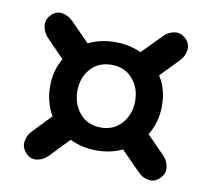

<svg xmlns="http://www.w3.org/2000/svg" viewBox="-62 -657 702 638"><g transform="rotate(10 289.0 -337.5)"><path d="M69 -180.5 127 -241Q101.5 -284 101.5 -338.5Q101.5 -391.5 126.5 -433.5L68 -493.5Q51.5 -510 48.8 -532Q46 -554 62.5 -570.5Q78.5 -587 99.2 -583.8Q120 -580.5 136 -564.5L199.5 -500Q240.5 -520 290 -520Q337.5 -520 377.5 -501.5L441.5 -566.5Q457.5 -583.5 479 -586.2Q500.5 -589 517 -572Q533 -556 530 -534.8Q527 -513.5 511 -497L452 -436.5Q479 -394 479 -338.5Q479 -282 451.5 -238L510.5 -177.5Q526.5 -161.5 529.5 -140Q532.5 -118.5 516 -102.5Q500 -85.5 478.5 -88.2Q457 -91 441 -108L377 -173Q337 -154.5 290 -154.5Q241 -154.5 200 -174.5L137.5 -109.5Q121.5 -93.5 100.5 -90.2Q79.5 -87 63.5 -104Q47 -120.5 49.8 -142.2Q52.5 -164 69 -180.5ZM291 -232Q335 -232 361.8 -263Q388.5 -294 388.5 -338.5Q388.5 -383 361.8 -413.2Q335 -443.5 291 -443.5Q246.5 -443.5 220 -413.2Q193.5 -383 193.5 -338.5Q193.5 -294 220 -263Q246.5 -232 291 -232Z"/></g></svg>

Font: Fraunces 72pt S100
Style: Bold
Weight: 700
Version: Version 1.000; ttfautohint (v1.8.3)